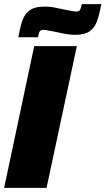

<svg xmlns="http://www.w3.org/2000/svg" viewBox="-28 -912 512 932"><path d="M-8 0 138 -688H345L198 0ZM187 -880Q217 -880 249 -873Q281 -866 287 -865L308 -861Q331 -856 342 -856Q355 -856 360 -863.5Q365 -871 369 -892H464Q453 -836 442 -806.5Q431 -777 407 -760Q383 -743 338 -743Q308 -743 276 -750Q244 -757 238 -758L217 -762Q194 -767 183 -767Q170 -767 165 -759.5Q160 -752 156 -731H61Q71 -786 82 -816Q93 -846 117.5 -863Q142 -880 187 -880Z"/></svg>

Font: Saira Semi Condensed Black
Style: Italic
Weight: 900
Width: 4
Italic angle: -12°
Designer: Hector Gatti with collaboration of the Omnibus-Type team
Foundry: Omnibus-Type
Version: Version 1.001; ttfautohint (v1.8)